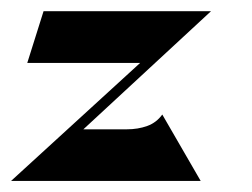

<svg xmlns="http://www.w3.org/2000/svg" viewBox="-20 -327 455 347"><path d="M29.3 -213.3H233.3L0 0H342.7L273.3 -120Q262.7 -105.3 246 -99.3Q229.3 -93.3 209.3 -93.3H130.7L361.3 -306.7H58.7Z"/></svg>

Font: Qahiri
Style: Regular
Weight: 400
Designer: Khaled Hosny
Foundry: Alif Type
Version: Version 3.00